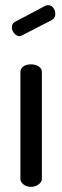

<svg xmlns="http://www.w3.org/2000/svg" viewBox="-20 -723 240 743"><path d="M100 0Q82 0 70.5 -9.5Q59 -19 59 -30V-445Q59 -458 70.5 -466Q82 -474 100 -474Q117 -474 129.5 -466Q142 -458 142 -445V-30Q142 -19 129.5 -9.5Q117 0 100 0ZM56 -583Q44 -583 35 -594Q26 -605 26 -617Q26 -633 39 -639L156 -701Q162 -703 166 -703Q179 -703 186.5 -692.5Q194 -682 194 -669Q194 -653 180 -645L67 -587Q64 -586 61.5 -584.5Q59 -583 56 -583Z"/></svg>

Font: Dosis ExtraLight Medium
Style: Regular
Weight: 500
Version: Version 3.001; ttfautohint (v1.8.2)